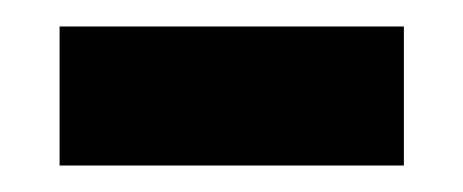

<svg xmlns="http://www.w3.org/2000/svg" viewBox="-20 -345 350 145"><path d="M25 -220H285V-325H25Z"/></svg>

Font: Noto Serif Georgian Bold
Style: Regular
Weight: 700
Designer: Monotype Design Team, Akaki Razmadze
Foundry: Google LLC
Version: Version 2.003